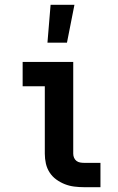

<svg xmlns="http://www.w3.org/2000/svg" viewBox="-20 -777 490 797"><path d="M329 0Q309 0 288.5 -2.5Q268 -5 249 -12.5Q230 -20 213.5 -32Q197 -44 186 -61Q175 -78 170.5 -98Q166 -118 166 -139V-419H74V-520H284V-139Q284 -130 287.5 -122Q291 -114 297.5 -109Q304 -104 312.5 -102.5Q321 -101 329 -101H397V0ZM177 -600 190 -757H289L258 -600Z"/></svg>

Font: Iosevka Etoile
Style: Bold
Weight: 700
Designer: Belleve Invis
Foundry: Belleve Invis
Version: Version 28.1.0; ttfautohint (v1.8.4)